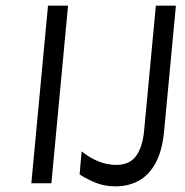

<svg xmlns="http://www.w3.org/2000/svg" viewBox="-20 -649 656 680"><path d="M91 0 150 -629H221L162 0ZM262 -31 269 -113Q299 -89 329.8 -77Q360.5 -65 391 -65Q438.5 -65 461.2 -95.5Q484 -126 490 -182L532 -629H603L561 -182Q554 -113.5 530.8 -71Q507.5 -28.5 471.2 -8.8Q435 11 389 11Q351.5 11 321 -1Q290.5 -13 262 -31Z"/></svg>

Font: Karla
Style: Italic
Weight: 400
Italic angle: -8°
Designer: Jonathan Pinhorn
Version: Version 2.004;gftools[0.9.33]